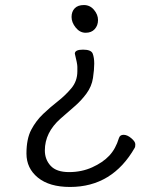

<svg xmlns="http://www.w3.org/2000/svg" viewBox="-20 -528 640 762"><path d="M258 214Q176 214 130.5 177Q85 140 85 81.5Q85 23 104 -13Q123 -49 151.5 -76Q180 -103 209.5 -126Q239 -149 263 -177.5Q287 -206 287 -245V-263Q287 -275 277 -315Q277 -331 309.5 -331Q342 -331 348 -315Q354 -299 354 -275.5Q354 -252 349 -218.5Q344 -185 323 -156.5Q302 -128 274.5 -104.5Q247 -81 220 -57Q158 -2 158 69Q158 105 181 130Q204 155 254 155Q304 155 346 136Q388 117 413.5 90Q439 63 452 20Q456 7 470.5 7Q485 7 501 20.5Q517 34 517 44.5Q517 55 515 58Q426 214 258 214ZM353 -489Q369 -470 369 -448.5Q369 -427 356 -412.5Q343 -398 320 -398Q297 -398 280.5 -418.5Q264 -439 264 -460.5Q264 -482 276.5 -495Q289 -508 313 -508Q337 -508 353 -489Z"/></svg>

Font: LXGW WenKai TC
Style: Regular
Weight: 400
Designer: LXGW / Fontworks Inc.
Foundry: LXGW / Fontworks Inc.
Version: Version 1.330